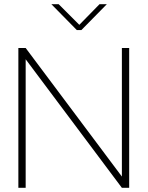

<svg xmlns="http://www.w3.org/2000/svg" viewBox="-20 -900 707 920"><path d="M68 -670V0H103V-616L564 0H599V-670H564V-54L103 -670ZM226 -880 348 -756H370L492 -880H457L360 -781L261 -880Z"/></svg>

Font: LT Wave Alt Thin
Style: Regular
Weight: 100
Designer: Daniel Lyons
Version: Version 2.5 (Glyphs App)